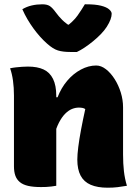

<svg xmlns="http://www.w3.org/2000/svg" viewBox="-20 -865 640 894"><path d="M571 0Q548 4 527.5 6.5Q507 9 481 9Q434 9 402.5 -4.5Q371 -18 355.5 -47Q340 -76 340 -122Q340 -145 344.5 -181Q349 -217 357.5 -262Q366 -307 377 -357Q372 -361 364 -362.5Q356 -364 347 -364Q331 -364 315 -357.5Q299 -351 283.5 -335.5Q268 -320 254.5 -294Q241 -268 231 -229L222 -412H248Q265 -456 293 -489Q321 -522 356.5 -541Q392 -560 428 -560Q451 -560 473.5 -542.5Q496 -525 514 -496.5Q532 -468 542.5 -434Q553 -400 553 -365Q553 -329 553 -292.5Q553 -256 553 -219.5Q553 -183 553 -146Q553 -103 557 -68Q561 -33 571 0ZM242 0Q230 2 218.5 3.5Q207 5 195 5.5Q183 6 171 6Q135 6 111 0.5Q87 -5 72.5 -17Q58 -29 51.5 -47Q45 -65 45 -91Q45 -132 45 -172.5Q45 -213 45 -254Q45 -295 45 -336.5Q45 -378 45 -420Q45 -457 40.5 -489.5Q36 -522 27 -547Q41 -550 55 -551.5Q69 -553 83 -554Q97 -555 110 -555Q154 -555 183 -541.5Q212 -528 227 -497.5Q242 -467 242 -419Q242 -348 242 -277Q242 -206 242 -136.5Q242 -67 242 0ZM338 -623Q330 -623 322.5 -623Q315 -623 307 -623Q273 -623 250 -630Q227 -637 199 -662Q182 -677 166 -695Q150 -713 135.5 -733Q121 -753 108 -775Q95 -797 84 -822Q104 -834 127.5 -839.5Q151 -845 177 -845Q199 -845 211.5 -837Q224 -829 240 -807Q253 -789 270 -772Q287 -755 321 -734L265 -750H331L277 -732Q321 -764 341 -792.5Q361 -821 375 -845H381Q424 -845 450 -838.5Q476 -832 488 -821.5Q500 -811 500 -801Q500 -789 494.5 -774Q489 -759 477 -740Q466 -723 449.5 -706Q433 -689 413.5 -673Q394 -657 374.5 -644Q355 -631 338 -623Z"/></svg>

Font: Recursive Casual Black
Style: Regular
Weight: 900
Version: Version 1.047